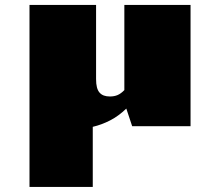

<svg xmlns="http://www.w3.org/2000/svg" viewBox="-20 -504 878 766"><path d="M97.7 -484.4H363.3V-188.5Q363.3 -168.9 366.7 -155.8Q370.1 -142.6 377.2 -134.5Q384.3 -126.5 394.5 -122.8Q404.8 -119.1 418.5 -119.1Q436 -119.1 449.2 -124.8Q462.4 -130.4 476.1 -144.5V-484.4H740.2V-0.5H507.3L483.9 -70.8Q453.1 -41 419.4 -23.7Q385.7 -6.3 350.1 2V241.7H97.7Z"/></svg>

Font: Poller One
Style: Regular
Weight: 400
Designer: Yvonne Schttler
Foundry: Yvonne Schttler
Version: Version 1.002